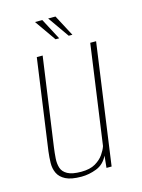

<svg xmlns="http://www.w3.org/2000/svg" viewBox="-101 -691 564 760"><g transform="rotate(-15 181.0 -311.5)"><path d="M138 8Q96 8 73.5 -3.5Q51 -15 42 -34Q33 -53 33.5 -76Q34 -99 37 -123L89 -495H113L62 -132Q59 -110 57.5 -88.5Q56 -67 61.5 -49.5Q67 -32 86 -21.5Q105 -11 142 -11Q178 -11 200 -24Q222 -37 234 -54.5Q246 -72 251 -87L308 -495H332L263 0H242L247 -49Q231 -16 200 -4Q169 8 138 8ZM248 -544H233L172 -631H202ZM194 -544H179L118 -631H148Z"/></g></svg>

Font: Alumni Sans Thin
Style: Italic
Weight: 100
Italic angle: -8°
Designer: Robert E. Leuschke
Foundry: Robert E. Leuschke
Version: Version 1.016